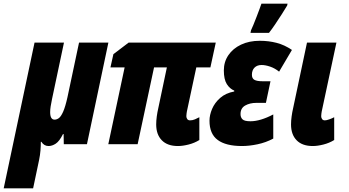

<svg xmlns="http://www.w3.org/2000/svg" viewBox="-85 -785 1897 1045"><path d="M-64.9 240.2 103 -553.2H263.2L198.2 -246.1Q193.4 -223.6 190.7 -206.1Q188 -188.5 188 -174.8Q188 -133.8 211.9 -133.8Q224.1 -133.8 235.6 -142.3Q247.1 -150.9 258.8 -177.2Q270.5 -203.6 282.2 -255.9L345.2 -553.2H504.9L388.2 0H262.2L261.2 -55.2H257.8Q238.3 -16.1 218.5 -3.2Q198.7 9.8 179.2 9.8Q154.8 9.8 140.1 -13.2H137.2Q137.2 8.8 135.3 33.7Q133.3 58.6 127.9 85L95.2 240.2Z M883.3 9.8Q826.2 9.8 795.7 -21.5Q765.1 -52.7 765.1 -107.9Q765.1 -127.9 768.3 -151.4Q771.5 -174.8 776.4 -195.8L823.2 -418H753.4L664.1 0H504.4L593.3 -418H516.1L532.2 -490.2L615.2 -553.2H1089.4L1060.1 -418H983.4L932.1 -178.2Q931.6 -172.9 930.4 -167Q929.2 -161.1 929.2 -152.8Q929.2 -143.6 934.3 -136.7Q939.5 -129.9 949.2 -129.9Q962.9 -129.9 976.1 -135.5Q989.3 -141.1 1000 -147V-22.9Q973.1 -6.3 941.2 1.7Q909.2 9.8 883.3 9.8Z M1231.9 9.8Q1144.5 9.8 1099.9 -23.2Q1055.2 -56.2 1055.2 -127.9Q1055.2 -158.7 1069.3 -192.1Q1083.5 -225.6 1113.3 -252Q1143.1 -278.3 1189.9 -287.1V-292Q1165.5 -301.8 1149.4 -327.4Q1133.3 -353 1133.3 -401.9Q1133.3 -448.2 1158 -484.6Q1182.6 -521 1226.8 -542Q1271 -563 1329.1 -563Q1377 -563 1420.4 -551.8Q1463.9 -540.5 1503.9 -513.2L1434.1 -395Q1411.1 -413.6 1385.3 -422.4Q1359.4 -431.2 1338.9 -431.2Q1314.5 -431.2 1300.3 -417Q1286.1 -402.8 1286.1 -377.9Q1286.1 -357.9 1300 -350.3Q1314 -342.8 1343.3 -342.8H1387.2L1362.3 -225.1H1310.1Q1274.9 -225.1 1249.5 -210.7Q1224.1 -196.3 1224.1 -164.1Q1224.1 -146 1234.9 -135.5Q1245.6 -125 1278.3 -125Q1331.5 -125 1402.3 -162.1V-30.8Q1362.3 -9.3 1317.1 0.2Q1272 9.8 1231.9 9.8ZM1278.3 -606 1281.2 -620.1Q1286.1 -629.9 1294.2 -649.9Q1302.2 -669.9 1311.3 -693.1Q1320.3 -716.3 1327.6 -736.1Q1335 -755.9 1337.9 -765.1H1480L1478 -754.9Q1465.8 -734.4 1448 -706.5Q1430.2 -678.7 1411.9 -651.6Q1393.6 -624.5 1378.9 -606Z M1617.2 9.8Q1560.1 9.8 1529.5 -21.5Q1499 -52.7 1499 -107.9Q1499 -127.9 1502.2 -151.4Q1505.4 -174.8 1510.3 -195.8L1585.9 -553.2H1746.1L1666 -178.2Q1665.5 -172.9 1664.3 -167Q1663.1 -161.1 1663.1 -152.8Q1663.1 -143.6 1668.2 -136.7Q1673.3 -129.9 1683.1 -129.9Q1691.9 -129.9 1707 -135.3Q1722.2 -140.6 1733.9 -147V-22.9Q1707 -6.3 1675 1.7Q1643.1 9.8 1617.2 9.8Z"/></svg>

Font: Open Sans Condensed ExtraBold
Style: Italic
Weight: 800
Width: 3
Italic angle: -12°
Designer: Monotype Design Team
Foundry: Monotype Imaging Inc.
Version: Version 3.003; ttfautohint (v1.8.4)